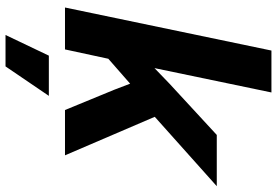

<svg xmlns="http://www.w3.org/2000/svg" viewBox="-170 -598 979 678"><g transform="rotate(90 319.0 -259.5)"><path d="M7 0 159 -729H307L221 -316L276 -369L457 -536H638L393 -317L529 0H369L297 -175L276 -230L188 -153L155 0ZM104 210 177 57H319L215 210Z"/></g></svg>

Font: Mona Sans ExtraLight
Style: Bold Italic
Weight: 700
Italic angle: -11.6951°
Version: Version 2.000